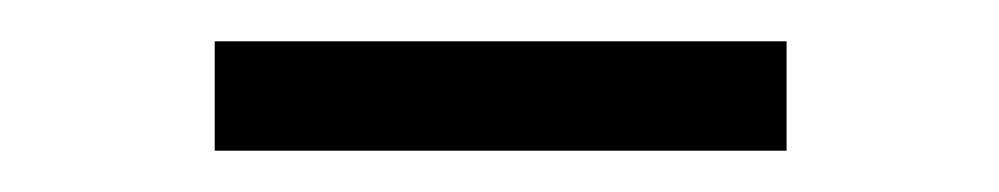

<svg xmlns="http://www.w3.org/2000/svg" viewBox="-20 -355 484 93"><path d="M84 -335H361V-282H84Z"/></svg>

Font: Roboto Serif 20pt Thin
Style: Regular
Weight: 250
Version: Version 1.008